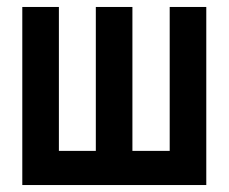

<svg xmlns="http://www.w3.org/2000/svg" viewBox="-20 -531 656 551"><path d="M44 0V-511H149V-98H255V-511H360V-98H467V-511H572V0Z"/></svg>

Font: Overpass Mono
Style: Bold
Weight: 700
Monospace: yes
Designer: Delve Withrington, Dave Bailey
Foundry: Delve Fonts LLC
Version: Version 4.000